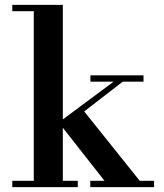

<svg xmlns="http://www.w3.org/2000/svg" viewBox="-20 -770 674 790"><path d="M30.5 0V-26H119V-724H30.5V-750H238.5V-26H300V0ZM351.5 0V-26H410L221.5 -266L447.5 -434H352V-460H570.5V-434H485L326.5 -311.5L555 -26H614V0Z"/></svg>

Font: Bodoni Moda SC 9pt SemiBold
Style: Regular
Weight: 600
Designer: Owen Earl
Foundry: indestructible type
Version: Version 2.005